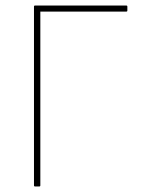

<svg xmlns="http://www.w3.org/2000/svg" viewBox="-20 -675 515 695"><path d="M107 0Q103 0 103 -4V-651Q103 -655 107 -655H437Q441 -655 441 -651V-637Q441 -633 437 -633H126V-4Q126 0 122 0Z"/></svg>

Font: Sofia Sans Thin
Style: Regular
Weight: 250
Designer: Botio Nikoltchev, Ani Petrova
Foundry: lettersoup
Version: Version 4.101